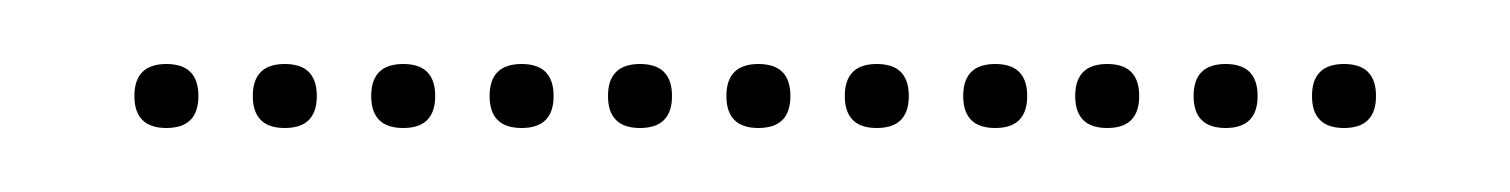

<svg xmlns="http://www.w3.org/2000/svg" viewBox="-20 -15 472 60"><path d="M32 25Q22 25 22 15Q22 5 32 5Q42 5 42 15Q42 25 32 25ZM69 25Q59 25 59 15Q59 5 69 5Q79 5 79 15Q79 25 69 25ZM106 25Q96 25 96 15Q96 5 106 5Q116 5 116 15Q116 25 106 25ZM143 25Q133 25 133 15Q133 5 143 5Q153 5 153 15Q153 25 143 25ZM180 25Q170 25 170 15Q170 5 180 5Q190 5 190 15Q190 25 180 25ZM217 25Q207 25 207 15Q207 5 217 5Q227 5 227 15Q227 25 217 25ZM254 25Q244 25 244 15Q244 5 254 5Q264 5 264 15Q264 25 254 25ZM291 25Q281 25 281 15Q281 5 291 5Q301 5 301 15Q301 25 291 25ZM326 25Q316 25 316 15Q316 5 326 5Q336 5 336 15Q336 25 326 25ZM363 25Q353 25 353 15Q353 5 363 5Q373 5 373 15Q373 25 363 25ZM400 25Q390 25 390 15Q390 5 400 5Q410 5 410 15Q410 25 400 25Z"/></svg>

Font: Raleway Dots
Style: Regular
Weight: 400
Designer: Matt McInerney, Pablo Impallari, Rodrigo Fuenzalida, Brenda Gallo
Foundry: Matt McInerney, Pablo Impallari, Rodrigo Fuenzalida, Brenda Gallo
Version: Version 1.000